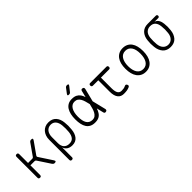

<svg xmlns="http://www.w3.org/2000/svg" viewBox="158 -1945 3285 3285"><g transform="rotate(-45 1800.0 -302.5)"><path d="M136 10Q119 10 111 2Q103 -6 103 -22V-528Q103 -544 111 -552Q119 -560 136 -560Q152 -560 160 -552Q168 -544 168 -528V-314H271Q279 -314 286 -317.5Q293 -321 298 -328L447 -540Q455 -550 465 -555Q475 -560 487 -560Q513 -560 518 -550Q523 -540 509 -519L356 -302Q351 -295 351 -288Q351 -281 355 -274L513 -33Q527 -11 521 -0.5Q515 10 490 10Q477 10 467.5 4.5Q458 -1 450 -11L297 -243Q292 -250 286 -253.5Q280 -257 271 -257H168V-22Q168 -6 160 2Q152 10 136 10Z M736 180Q720 180 712 172Q704 164 704 148V-339Q704 -388 718.5 -428.5Q733 -469 759 -498.5Q785 -528 821.5 -544Q858 -560 903 -560Q993 -560 1042.5 -505Q1092 -450 1100 -359Q1105 -318 1105 -275.5Q1105 -233 1100 -192Q1092 -100 1047 -45Q1002 10 920 10Q861 10 821.5 -17Q782 -44 769 -91V148Q769 164 761 172Q753 180 736 180ZM903 -46Q966 -46 997 -84.5Q1028 -123 1036 -194Q1040 -234 1040 -275.5Q1040 -317 1036 -357Q1029 -424 996 -464Q963 -504 903 -504Q872 -504 847 -491.5Q822 -479 805 -457.5Q788 -436 778.5 -405Q769 -374 769 -337V-194Q769 -123 804 -84.5Q839 -46 903 -46Z M1531 -663Q1523 -653 1514 -649Q1505 -645 1493 -645Q1470 -645 1465.5 -654Q1461 -663 1475 -682L1538 -765Q1545 -775 1555 -780Q1565 -785 1578 -785Q1603 -785 1608 -775Q1613 -765 1597 -746ZM1756 -32Q1759 -15 1753 -5Q1747 5 1730.5 8.5Q1714 12 1704 6Q1694 0 1690 -16L1660 -142Q1646 -98 1625 -66Q1603 -30 1566.5 -10Q1530 10 1470 10Q1414 10 1375 -10Q1336 -30 1312 -66.5Q1288 -103 1277 -154.5Q1266 -206 1266 -270Q1266 -334 1278 -387Q1290 -440 1314.5 -478.5Q1339 -517 1377.5 -538.5Q1416 -560 1470 -560Q1530 -560 1566.5 -541Q1603 -522 1626 -489Q1647 -458 1661 -415L1690 -534Q1694 -550 1704 -556Q1714 -562 1730.5 -558.5Q1747 -555 1753 -545Q1759 -535 1756 -518L1696 -279ZM1627 -279 1626 -283Q1616 -324 1605.5 -362Q1595 -400 1578 -429.5Q1561 -459 1535.5 -477Q1510 -495 1470 -495Q1437 -495 1411.5 -479Q1386 -463 1368 -433.5Q1350 -404 1340.5 -362.5Q1331 -321 1331 -270Q1331 -219 1339 -179Q1347 -139 1364 -111.5Q1381 -84 1407.5 -69.5Q1434 -55 1470 -55Q1510 -55 1535 -74Q1560 -93 1577.5 -124.5Q1595 -156 1605.5 -195.5Q1616 -235 1626 -275Z M2281 -530Q2295 -530 2302.5 -521Q2310 -512 2310 -497.5Q2310 -483 2302.5 -474Q2295 -465 2281 -465H2082V-209Q2082 -128 2105 -91.5Q2128 -55 2174 -55Q2201 -55 2224 -58.5Q2247 -62 2271 -74Q2286 -81 2297 -77.5Q2308 -74 2315 -60Q2324 -45 2320 -33Q2316 -21 2303 -14Q2272 0 2240.5 5Q2209 10 2165 10Q2133 10 2106 -1Q2079 -12 2059 -36.5Q2039 -61 2028.5 -99Q2018 -137 2018 -191V-465H1886Q1872 -465 1864.5 -474Q1857 -483 1857 -497.5Q1857 -512 1864.5 -521Q1872 -530 1886 -530Z M2700 10Q2647 10 2607 -10.5Q2567 -31 2539.5 -68.5Q2512 -106 2498.5 -158.5Q2485 -211 2485 -275Q2485 -340 2498.5 -392.5Q2512 -445 2539.5 -482Q2567 -519 2607.5 -539.5Q2648 -560 2701 -560Q2755 -560 2795.5 -539.5Q2836 -519 2862.5 -482Q2889 -445 2902 -393Q2915 -341 2915 -277Q2915 -212 2901.5 -159Q2888 -106 2860.5 -68.5Q2833 -31 2793 -10.5Q2753 10 2700 10ZM2700 -55Q2737 -55 2765 -70.5Q2793 -86 2812 -115Q2831 -144 2841 -185.5Q2851 -227 2851 -277Q2851 -327 2842 -367Q2833 -407 2814 -435.5Q2795 -464 2767 -479.5Q2739 -495 2701 -495Q2663 -495 2635 -479.5Q2607 -464 2588 -435Q2569 -406 2559 -365.5Q2549 -325 2549 -275Q2549 -225 2558.5 -184.5Q2568 -144 2587 -115Q2606 -86 2634.5 -70.5Q2663 -55 2700 -55Z M3495 -492H3404Q3448 -481 3471 -444Q3494 -407 3500 -353Q3505 -313 3505 -273Q3505 -233 3500 -194Q3490 -102 3440 -46Q3390 10 3299 10Q3208 10 3158 -46Q3108 -102 3098 -194Q3093 -233 3093 -273Q3093 -313 3098 -353Q3107 -441 3158 -495.5Q3209 -550 3299 -550H3495Q3509 -550 3516.5 -542.5Q3524 -535 3524 -521Q3524 -507 3516.5 -499.5Q3509 -492 3495 -492ZM3299 -47Q3327 -47 3350 -57Q3373 -67 3391 -86.5Q3409 -106 3420.5 -133Q3432 -160 3435 -194Q3440 -233 3440 -273Q3440 -313 3435 -353Q3428 -420 3395.5 -456.5Q3363 -493 3299 -493Q3244 -493 3207 -457.5Q3170 -422 3162 -353Q3158 -313 3158 -273Q3158 -233 3162 -194Q3170 -124 3207 -85.5Q3244 -47 3299 -47Z"/></g></svg>

Font: Maple Mono ExtraLight
Style: Regular
Weight: 275
Monospace: yes
Designer: subframe7536
Version: Version 7.000